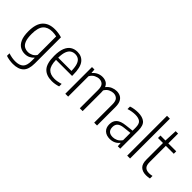

<svg xmlns="http://www.w3.org/2000/svg" viewBox="11 -1666 2754 2754"><g transform="rotate(45 1388.5 -289.0)"><path d="M218.5 230Q185 230 147 224Q109 218 78 207V155.5Q115 168 149.5 173.8Q184 179.5 216 179.5Q298 179.5 338.8 141.5Q379.5 103.5 379.5 7.5V-54H375.5Q354.5 -28.5 319.2 -10.2Q284 8 237 8Q186 8 142.2 -17Q98.5 -42 72 -100.5Q45.5 -159 45.5 -260Q45.5 -408.5 110.2 -479Q175 -549.5 296.5 -549.5Q332 -549.5 370 -543.8Q408 -538 437.5 -528V0.5Q437.5 124.5 382 177.2Q326.5 230 218.5 230ZM251 -43.5Q287.5 -43.5 322.8 -60.8Q358 -78 379.5 -113V-489Q363 -493.5 339.8 -496.5Q316.5 -499.5 293 -499.5Q202 -499.5 153.8 -445.8Q105.5 -392 105.5 -265.5Q105.5 -177 124.8 -128.8Q144 -80.5 177 -62Q210 -43.5 251 -43.5Z M787 9.5Q674 9.5 615.2 -54.8Q556.5 -119 556.5 -271Q556.5 -370 581.2 -431.5Q606 -493 650.5 -521.2Q695 -549.5 754 -549.5Q842 -549.5 892 -484.8Q942 -420 942 -270V-249.5H616Q618.5 -133 662.8 -87Q707 -41 793 -41Q846 -41 917 -63V-12Q881 -0.5 849.5 4.5Q818 9.5 787 9.5ZM753.5 -503.5Q714 -503.5 683.5 -484.2Q653 -465 635.2 -419.5Q617.5 -374 616 -294H885Q883.5 -374 867.2 -419.5Q851 -465 822 -484.2Q793 -503.5 753.5 -503.5Z M1054 0V-541.5H1103.5L1108 -479H1112.5Q1143 -515 1181.5 -532.2Q1220 -549.5 1262 -549.5Q1305 -549.5 1338.8 -531.5Q1372.5 -513.5 1390 -470.5Q1425.5 -515 1467.8 -532.2Q1510 -549.5 1549 -549.5Q1591 -549.5 1624.8 -532.8Q1658.5 -516 1678.2 -477.2Q1698 -438.5 1698 -372V0H1640V-370Q1640 -441.5 1610.8 -469Q1581.5 -496.5 1537 -496.5Q1507 -496.5 1468.8 -479.8Q1430.5 -463 1403.5 -417.5Q1406 -397 1406 -373.5V0H1348.5V-370Q1348.5 -441.5 1320.5 -469Q1292.5 -496.5 1248 -496.5Q1215.5 -496.5 1177 -478Q1138.5 -459.5 1112 -414V0Z M1962 8.5Q1892.5 8.5 1851 -29.2Q1809.5 -67 1809.5 -136Q1809.5 -206.5 1852.8 -245.5Q1896 -284.5 1990 -294L2111 -308V-368.5Q2111 -445.5 2076.8 -472.2Q2042.5 -499 1976.5 -499Q1947.5 -499 1911.8 -493.5Q1876 -488 1840 -475.5V-526.5Q1870.5 -538 1909.2 -543.8Q1948 -549.5 1982.5 -549.5Q2073 -549.5 2120.5 -509.8Q2168 -470 2168 -366.5V0H2119L2114.5 -61H2110Q2084.5 -27 2046 -9.2Q2007.5 8.5 1962 8.5ZM1869 -142Q1869 -40 1974 -40Q2009.5 -40 2046 -56.8Q2082.5 -73.5 2111 -115V-263.5L1992.5 -250.5Q1927.5 -243.5 1898.2 -216.8Q1869 -190 1869 -142Z M2309.5 0V-808H2367.5V0Z M2700 9Q2626.5 9 2585.2 -29.5Q2544 -68 2544 -156.5V-491.5H2443V-541.5H2544L2553 -740H2602V-541.5H2763V-491.5H2602V-165.5Q2602 -97 2629 -70Q2656 -43 2709.5 -43Q2736.5 -43 2772 -51V1Q2735.5 9 2700 9Z"/></g></svg>

Font: Encode Sans SemiCondensed SemiCondensed Light
Style: Regular
Weight: 300
Width: 4
Designer: Multiple Designers
Foundry: Impallari Type
Version: Version 3.000; ttfautohint (v1.8.3) -l 8 -r 50 -G 200 -x 14 